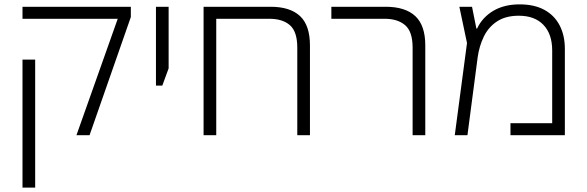

<svg xmlns="http://www.w3.org/2000/svg" viewBox="-20 -619 2688 879"><path d="M330 0 519 -533H83V-588H579V-541L390 0ZM83 240V-346H141V240Z M694 -227V-588H752V-306L723 -227Z M1219 -588Q1308 -588 1353.5 -545.5Q1399 -503 1399 -411V0H1341V-401Q1341 -474 1307.5 -503.5Q1274 -533 1213 -533H970V0H912V-588Z M1869 0V-401Q1869 -474 1835 -503.5Q1801 -533 1741 -533H1497V-588H1746Q1835 -588 1881 -545.5Q1927 -503 1927 -411V0Z M2359 -599Q2426 -599 2472 -574Q2518 -549 2542 -503Q2566 -457 2566 -395V0H2317V-55H2508V-388Q2508 -463 2468 -505Q2428 -547 2355 -547Q2295 -547 2255.5 -521Q2216 -495 2195 -451.5Q2174 -408 2167 -358L2120 0H2062L2118 -422L2083 -588H2141L2161 -488H2164Q2176 -514 2195 -534.5Q2214 -555 2238.5 -569.5Q2263 -584 2293 -591.5Q2323 -599 2359 -599Z"/></svg>

Font: Noto Sans Hebrew Light
Style: Regular
Weight: 300
Designer: Monotype Design Team
Foundry: Monotype Imaging Inc.
Version: Version 2.003